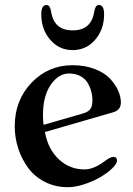

<svg xmlns="http://www.w3.org/2000/svg" viewBox="-20 -739 534 770"><path d="M145.5 -681.6Q145.5 -718.8 166 -718.8Q174.8 -718.8 179 -711.4Q183.1 -704.1 185.5 -689.5Q197.8 -617.2 271.5 -617.2Q345.2 -617.2 357.4 -689.5Q359.9 -704.1 364 -711.4Q368.2 -718.8 377 -718.8Q397.5 -718.8 397.5 -681.6Q397.5 -621.6 361.8 -579.8Q326.2 -538.1 271.5 -538.1Q216.8 -538.1 181.2 -579.8Q145.5 -621.6 145.5 -681.6ZM39.1 -232.4Q39.1 -336.9 106.4 -407.2Q173.8 -477.5 270.5 -477.5Q320.8 -477.5 360.4 -462.2Q399.9 -446.8 421.6 -423.1Q443.4 -399.4 454.1 -375Q464.8 -350.6 464.8 -328.1Q464.8 -297.4 433.6 -288.6L160.2 -209.5Q172.4 -141.1 215.8 -100.3Q259.3 -59.6 318.4 -59.6Q355.5 -59.6 397.9 -91.3Q422.9 -109.9 434.1 -109.9Q449.2 -109.9 449.2 -94.7Q449.2 -82.5 430.2 -64Q411.1 -45.4 382.8 -28.8Q354.5 -12.2 318.4 -0.2Q282.2 11.7 252 11.7Q201.7 11.7 160.4 -9.3Q119.1 -30.3 93.3 -65.2Q67.4 -100.1 53.2 -143.3Q39.1 -186.5 39.1 -232.4ZM152.3 -276.9Q152.3 -254.9 154.8 -238.3L313.5 -284.2Q333.5 -290 342 -301.3Q350.6 -312.5 350.6 -335.9Q350.6 -355.5 345.7 -373.3Q340.8 -391.1 330.8 -407.7Q320.8 -424.3 301.5 -434.3Q282.2 -444.3 256.8 -444.3Q214.8 -444.3 183.6 -399.2Q152.3 -354 152.3 -276.9Z"/></svg>

Font: Monomachus
Style: Medium
Weight: 500
Designer: Alexey Kryukov
Version: Version 1.0